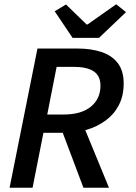

<svg xmlns="http://www.w3.org/2000/svg" viewBox="-20 -882 640 902"><path d="M25 0 156 -654H344Q407 -654 456 -638Q505 -622 533 -586Q561 -550 561 -490Q561 -432 538.5 -388.5Q516 -345 476.5 -316Q437 -287 387.5 -272.5Q338 -258 284 -258H184L133 0ZM202 -344H279Q362 -344 407 -381Q452 -418 452 -479Q452 -526 420 -547Q388 -568 326 -568H246ZM268 -276 360 -321 492 0H372ZM321 -704 237 -829 290 -861 387 -767H391L526 -862L572 -825L445 -704Z"/></svg>

Font: Source Code Pro SemiBold
Style: Italic
Weight: 600
Italic angle: -11°
Monospace: yes
Designer: Paul D. Hunt, Teo Tuominen
Foundry: Adobe Systems Incorporated
Version: Version 1.016;hotconv 1.0.116;makeotfexe 2.5.65601